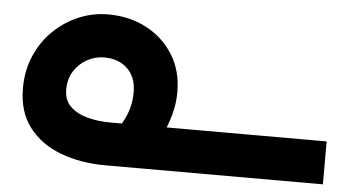

<svg xmlns="http://www.w3.org/2000/svg" viewBox="-41 -503 1152 627"><g transform="rotate(5 535.0 -190.0)"><path d="M537.1 -202.6Q537.1 -272.4 504.2 -324.8Q471.4 -377.2 415.5 -406.4Q359.6 -435.6 290 -435.6Q240.8 -435.6 194.9 -416.5Q149 -397.4 112.5 -362.3Q76.1 -327.2 54.9 -278.8Q33.6 -230.4 33.6 -171.4Q33.6 -94 72.3 -43.7Q110.9 6.7 176.7 31.4Q242.6 56.2 324.2 56.2H1036.8V-84.5H326.1Q288.2 -84.5 253.5 -93.5Q218.8 -102.5 196.8 -123.1Q174.8 -143.7 174.8 -178.8Q174.8 -213.8 191.1 -239.7Q207.4 -265.6 233.7 -280Q260.1 -294.4 290 -294.4Q337.1 -294.4 366 -266.5Q395 -238.7 395 -189.5Q395 -143.4 375.8 -103.9Q356.6 -64.4 328.6 -27L432.4 48.4Q447.6 29.2 465.6 2.6Q483.6 -24.1 499.8 -56.8Q516.1 -89.5 526.6 -126.4Q537.1 -163.2 537.1 -202.6Z"/></g></svg>

Font: Estedad-FD VF
Style: Regular
Weight: 100
Designer: Amin Abedi
Version: Version 7.3